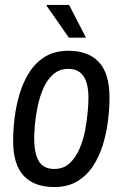

<svg xmlns="http://www.w3.org/2000/svg" viewBox="-20 -743 496 775"><path d="M199 12Q118 12 75.5 -33.5Q33 -79 33 -175Q33 -218 39 -267.5Q45 -317 59.5 -365Q74 -413 99 -452Q124 -491 162.5 -514.5Q201 -538 256 -538Q337 -538 379.5 -492Q422 -446 422 -349Q422 -306 416 -256.5Q410 -207 395.5 -159.5Q381 -112 356 -73.5Q331 -35 292.5 -11.5Q254 12 199 12ZM199 -61Q236 -61 260.5 -83.5Q285 -106 300.5 -141.5Q316 -177 323.5 -216.5Q331 -256 334 -291.5Q337 -327 337 -348Q337 -406 317 -435.5Q297 -465 256 -465Q220 -465 195 -443Q170 -421 155 -386.5Q140 -352 132 -313.5Q124 -275 121 -241Q118 -207 118 -186Q118 -123 137 -92Q156 -61 199 -61ZM258 -591 168 -720 169 -723H259L327 -591Z"/></svg>

Font: Archivo Narrow
Style: Italic
Weight: 400
Italic angle: -8°
Designer: Hector Gatti
Foundry: Omnibus-Type
Version: Version 3.002